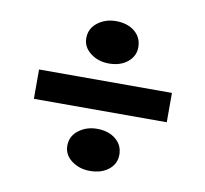

<svg xmlns="http://www.w3.org/2000/svg" viewBox="-66 -652 731 683"><g transform="rotate(10 300.0 -310.5)"><path d="M300 -40Q262 -40 234 -61Q206 -82 206 -115Q206 -149 234 -170.5Q262 -192 300 -192Q342 -192 368 -170.5Q394 -149 394 -115Q394 -82 368 -61Q342 -40 300 -40ZM300 -428Q262 -428 234 -449.5Q206 -471 206 -503Q206 -538 234 -559.5Q262 -581 300 -581Q342 -581 368 -559.5Q394 -538 394 -503Q394 -471 368 -449.5Q342 -428 300 -428ZM540 -364V-258H60V-364Z"/></g></svg>

Font: BioRhyme
Style: Bold
Weight: 700
Designer: Aoife Mooney
Foundry: Aoife Mooney Type
Version: Version 1.600;gftools[0.9.33]